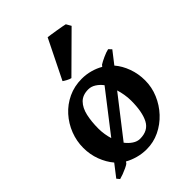

<svg xmlns="http://www.w3.org/2000/svg" viewBox="-222 -840 968 968"><g transform="rotate(-45 262.5 -356.0)"><path d="M493.2 -236.8Q493.2 -188 474.1 -143.1Q455.1 -98.1 421.9 -62.5Q388.7 -26.9 345.2 -6.1Q301.8 14.6 253.4 14.6Q220.7 14.6 190.2 6.1Q159.7 -2.4 135.7 -16.1L128.9 -6.8Q122.6 -2 108.2 4.9Q93.8 11.7 78.1 17.6Q62.5 23.4 52.2 25.9L39.6 10.7L89.8 -54.2Q63.5 -85 47.6 -127.2Q31.7 -169.4 31.7 -216.8Q31.7 -265.1 49.3 -310.3Q66.9 -355.5 99.1 -391.4Q131.3 -427.2 175.5 -448Q219.7 -468.8 272.5 -468.8Q304.7 -468.8 334.5 -460.4Q364.3 -452.1 388.2 -438L395.5 -446.8Q408.7 -455.1 432.1 -465.8Q455.6 -476.6 472.2 -480L486.8 -464.8L436 -399.4Q462.4 -368.7 477.8 -326.4Q493.2 -284.2 493.2 -236.8ZM166.5 -151.9 331.1 -364.3Q316.9 -383.3 297.9 -395.5Q278.8 -407.7 258.3 -407.7Q217.8 -407.7 195.1 -384.5Q172.4 -361.3 163.3 -321.3Q154.3 -281.2 154.3 -231Q154.3 -211.4 157.7 -189.9Q161.1 -168.5 166.5 -151.9ZM267.1 -46.4Q325.2 -46.4 348.1 -90.3Q371.1 -134.3 371.1 -214.8Q371.1 -236.3 367.2 -259.3Q363.3 -282.2 357.4 -300.8L194.3 -91.3Q209 -71.8 228 -59.1Q247.1 -46.4 267.1 -46.4ZM238.3 -507.8Q229.5 -509.3 215.3 -516.8Q201.2 -524.4 195.8 -528.8L299.3 -738.3Q304.7 -737.8 320.3 -735.4Q335.9 -732.9 354.7 -730Q373.5 -727.1 389.2 -724.1Q404.8 -721.2 410.2 -719.7L425.3 -693.4Z"/></g></svg>

Font: Gentium Plus
Style: Bold
Weight: 700
Designer: Victor Gaultney, Annie Olsen, Iska Routamaa, Becca Hirsbrunner
Foundry: SIL International
Version: Version 6.101